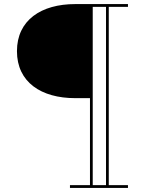

<svg xmlns="http://www.w3.org/2000/svg" viewBox="-20 -770 690 940"><path d="M348 -289.5H420.5V136.5H322.5V150H606.5V136.5H512.5V-736.5H606.5V-750H348C182.5 -750 63 -672 63 -519.5C63 -367 182.5 -289.5 348 -289.5ZM499 136.5H434V-736.5H499Z"/></svg>

Font: Bodoni* 16pt
Style: Bold
Weight: 700
Version: Version 2.3